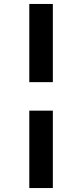

<svg xmlns="http://www.w3.org/2000/svg" viewBox="-20 -750 415 970"><path d="M128 -335V-730H247V-335ZM128 200V-191H247V200Z"/></svg>

Font: Cazoo Sans SemiBold
Style: Regular
Weight: 600
Designer: Jonathan Barnbrook, Julián Moncada
Foundry: Barnbrook Fonts
Version: Version 2.000;Glyphs 3.2.3 (3260)